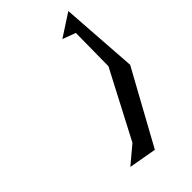

<svg xmlns="http://www.w3.org/2000/svg" viewBox="-201 -854 775 775"><g transform="rotate(-45 186.5 -466.5)"><path d="M82 -166 201 -145 373 -458 350 -788 253 -725 309 -704 307 -516 157 -229Z"/></g></svg>

Font: bitstorm
Style: obl
Weight: 400
Version: Version 0.2